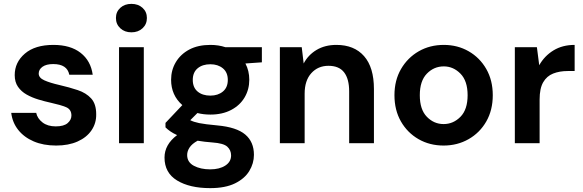

<svg xmlns="http://www.w3.org/2000/svg" viewBox="-20 -740 3011 992"><path d="M270 12Q204 12 154 -9.5Q104 -31 74 -69Q44 -107 38 -157H167Q173 -128 199.5 -107.5Q226 -87 268 -87Q310 -87 329.5 -104Q349 -121 349 -143Q349 -175 321 -186.5Q293 -198 243 -209Q211 -216 178 -226Q145 -236 117.5 -251.5Q90 -267 73 -291.5Q56 -316 56 -352Q56 -418 108.5 -463Q161 -508 256 -508Q344 -508 396.5 -467Q449 -426 459 -354H338Q327 -409 255 -409Q219 -409 199.5 -395Q180 -381 180 -360Q180 -338 209 -325Q238 -312 286 -301Q338 -289 381.5 -274.5Q425 -260 451 -231.5Q477 -203 477 -150Q478 -104 453 -67Q428 -30 381 -9Q334 12 270 12Z M659 -573Q624 -573 601.5 -594Q579 -615 579 -647Q579 -679 601.5 -699.5Q624 -720 659 -720Q694 -720 716.5 -699.5Q739 -679 739 -647Q739 -615 716.5 -594Q694 -573 659 -573ZM595 0V-496H723V0Z M1067 -148Q1031 -148 1000 -156L963 -119Q980 -110 1009 -104Q1038 -98 1103 -92Q1202 -83 1247 -45Q1292 -7 1292 60Q1292 104 1268 143.5Q1244 183 1194 207.5Q1144 232 1066 232Q960 232 895 192.5Q830 153 830 74Q830 7 895 -42Q875 -51 860.5 -61Q846 -71 835 -82V-105L922 -197Q864 -248 864 -328Q864 -378 888.5 -419Q913 -460 958 -484Q1003 -508 1067 -508Q1109 -508 1145 -496H1333V-418L1248 -412Q1268 -374 1268 -328Q1268 -278 1244 -237Q1220 -196 1174.5 -172Q1129 -148 1067 -148ZM1067 -246Q1106 -246 1131.5 -267Q1157 -288 1157 -327Q1157 -366 1131.5 -387Q1106 -408 1067 -408Q1026 -408 1001 -387Q976 -366 976 -327Q976 -288 1001 -267Q1026 -246 1067 -246ZM947 61Q947 98 981.5 116.5Q1016 135 1066 135Q1114 135 1144 115.5Q1174 96 1174 63Q1174 36 1154.5 18Q1135 0 1077 -4Q1036 -7 1001 -13Q972 3 959.5 22Q947 41 947 61Z M1426 0V-496H1539L1549 -412Q1572 -456 1615.5 -482Q1659 -508 1718 -508Q1810 -508 1861 -450Q1912 -392 1912 -280V0H1784V-268Q1784 -332 1758 -366Q1732 -400 1677 -400Q1623 -400 1588.5 -362Q1554 -324 1554 -256V0Z M2272 12Q2200 12 2142.5 -21Q2085 -54 2051.5 -112.5Q2018 -171 2018 -248Q2018 -325 2052 -383.5Q2086 -442 2143.5 -475Q2201 -508 2273 -508Q2344 -508 2401.5 -475Q2459 -442 2492.5 -383.5Q2526 -325 2526 -248Q2526 -171 2492.5 -112.5Q2459 -54 2401 -21Q2343 12 2272 12ZM2272 -99Q2322 -99 2359 -136.5Q2396 -174 2396 -248Q2396 -322 2359 -359.5Q2322 -397 2273 -397Q2222 -397 2185.5 -359.5Q2149 -322 2149 -248Q2149 -174 2185.5 -136.5Q2222 -99 2272 -99Z M2640 0V-496H2754L2766 -403Q2793 -451 2839.5 -479.5Q2886 -508 2949 -508V-373H2913Q2871 -373 2838 -360Q2805 -347 2786.5 -315Q2768 -283 2768 -226V0Z"/></svg>

Font: DeepMind Sans
Style: Bold
Weight: 700
Designer: Jonny Pinhorn / Modifications: Colophon Foundry
Foundry: Colophon Foundry
Version: Version 1.002; ttfautohint (v1.8.2)